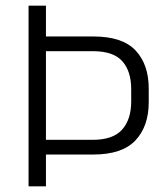

<svg xmlns="http://www.w3.org/2000/svg" viewBox="-20 -659 592 679"><path d="M121 -112.5V-164.5H307.5Q380 -164.5 412 -200.8Q444 -237 444 -300V-343.5Q444 -407 412.5 -442.5Q381 -478 309 -478H120V-530H310.5Q413 -530 459.5 -480.5Q506 -431 506 -345.5V-298Q506 -212.5 459 -162.5Q412 -112.5 309.5 -112.5ZM81 0V-639H142.5V-517V-493.5V-146V-129V0Z"/></svg>

Font: Anek Latin Medium Light
Style: Regular
Weight: 300
Version: Version 1.003